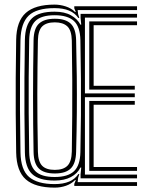

<svg xmlns="http://www.w3.org/2000/svg" viewBox="-20 -828 658 855"><path d="M223.5 7.5Q136.8 7.5 95.1 -29Q53.5 -65.5 52 -149.5Q50.5 -243.8 50 -322.9Q49.5 -402 50 -480.4Q50.5 -558.8 52 -650.5Q53.2 -733.5 94.8 -770.5Q136.2 -807.5 223 -807.5Q247.8 -807.5 272.8 -799.4Q297.8 -791.2 314.2 -774.8H317.5L310.8 -790.8V-800H590.2V-783.2H325.8L327.8 -765.5L333.2 -748H328.8Q298.8 -791.8 223.2 -791.8Q142.5 -791.8 107.8 -758.5Q73 -725.2 71.2 -650Q69.8 -571.2 69.1 -496.5Q68.5 -421.8 69 -338.4Q69.5 -255 71.2 -150Q72.5 -71.2 109.6 -39.8Q146.8 -8.2 223.2 -8.2Q299.8 -8.2 329 -53H333.2L327.8 -35.5L325.8 -16.8H590.2V0H310.8V-9.2L317.5 -26H314.2Q297.5 -9 273.8 -0.8Q250 7.5 223.5 7.5ZM223.2 -24Q153.5 -24 122.8 -53.2Q92 -82.5 90.8 -150Q89.2 -243.8 88.8 -322.8Q88.2 -401.8 88.8 -480.1Q89.2 -558.5 90.8 -650Q92 -717.5 122.6 -746.8Q153.2 -776 223.2 -776Q267.2 -776 296 -759.9Q324.8 -743.8 338.2 -718.2H341.8L338.8 -748.5V-766.2H590.2V-749.5H358.2V-412H580.2V-395.2H358.2V-50.5H590.2V-33.8H338.8V-51.5L341.8 -81.8H338.2Q324.8 -55 295.6 -39.5Q266.5 -24 223.2 -24ZM223.2 -39.8Q282.2 -39.8 309.5 -65.5Q336.8 -91.2 338 -150.5Q339.8 -235 340.4 -314.4Q341 -393.8 340.4 -475.5Q339.8 -557.2 338 -649Q336.8 -709.5 308.9 -734.9Q281 -760.2 223.2 -760.2Q163.8 -760.2 137.5 -734.4Q111.2 -708.5 110 -649.5Q108.2 -563.5 107.8 -485Q107.2 -406.5 107.8 -325.4Q108.2 -244.2 110 -150.5Q111.2 -91.8 137.4 -65.8Q163.5 -39.8 223.2 -39.8ZM224.2 -55.5Q175.2 -55.5 152.9 -77.8Q130.5 -100 129.5 -151.2Q124.8 -394.5 129.5 -649.2Q130.5 -701.8 153.9 -723.1Q177.2 -744.5 224.2 -744.5Q272.2 -744.5 295 -722.5Q317.8 -700.5 319 -648.8Q321 -566.2 321.9 -488Q322.8 -409.8 322.1 -327.9Q321.5 -246 319 -152.2Q317.8 -100 295.1 -77.8Q272.5 -55.5 224.2 -55.5ZM377.5 -429V-732.8H590.2V-715.8H397V-445.8H580.2V-429ZM224.2 -71.5Q262 -71.5 280.4 -90Q298.8 -108.5 299.8 -153Q301 -233 301.6 -310.5Q302.2 -388 301.8 -470.2Q301.2 -552.5 299.8 -647Q298.8 -693.2 279.5 -710.9Q260.2 -728.5 224.2 -728.5Q186.5 -728.5 168.1 -710.5Q149.8 -692.5 148.8 -648.5Q146.5 -527.5 146.2 -409.2Q146 -291 148.8 -151.5Q149.8 -108.5 167.6 -90Q185.5 -71.5 224.2 -71.5ZM377.5 -67.2V-378.5H580.2V-361.5H397V-84.2H590.2V-67.2Z"/></svg>

Font: Big Shoulders Inline Text SemiBold
Style: Regular
Weight: 600
Designer: Patric King
Foundry: XO Type Co
Version: Version 1.000